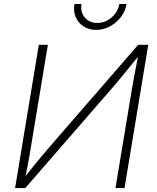

<svg xmlns="http://www.w3.org/2000/svg" viewBox="-20 -955 799 975"><path d="M612.3 0H566.4L650.4 -506.3Q654.3 -529.3 659.7 -557.4Q665 -585.4 671.1 -617.7Q677.2 -649.9 684.1 -685.5L694.8 -684.1Q664.6 -647 639.4 -616Q614.3 -585 592 -558.1Q569.8 -531.2 547.4 -505.4L108.4 0H56.6L177.2 -727.5H223.1L137.2 -210Q133.3 -185.1 128.4 -157.2Q123.5 -129.4 117.7 -100.3Q111.8 -71.3 105.5 -41L95.2 -42.5Q118.7 -72.3 141.6 -100.8Q164.6 -129.4 186.5 -155.5Q208.5 -181.6 227.5 -204.1L681.6 -727.5H732.9ZM468.3 -803.2Q431.2 -803.2 404.1 -821Q377 -838.9 364.3 -868.7Q351.6 -898.4 357.9 -934.6H394Q387.2 -894 410.6 -866.2Q434.1 -838.4 474.1 -838.4Q501 -838.4 524.9 -851.3Q548.8 -864.3 565.2 -886Q581.5 -907.7 585.9 -934.6H622.6Q616.7 -898.4 594 -868.7Q571.3 -838.9 538.3 -821Q505.4 -803.2 468.3 -803.2Z"/></svg>

Font: Inter 16pt ExtraLight
Style: Italic
Weight: 250
Italic angle: -9.3988°
Version: Version 4.001;git-66647c0bb